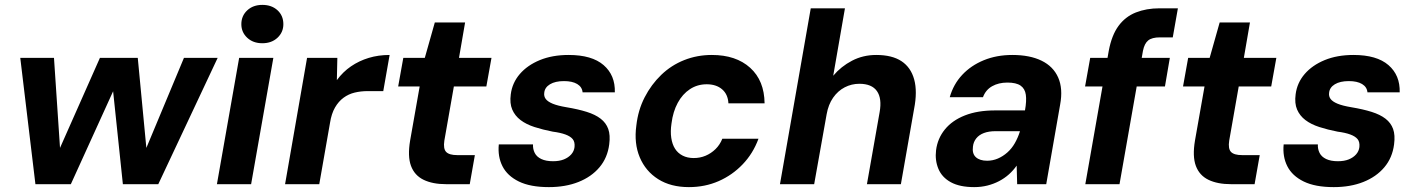

<svg xmlns="http://www.w3.org/2000/svg" viewBox="-20 -754 5794 786"><path d="M125 0 63 -517H201L227 -129H217L389 -517H544L581 -129H571L733 -517H871L628 0H483L441 -400H452L270 0Z M868 0 959 -517H1099L1008 0ZM1054 -577Q1016 -577 992 -599.5Q968 -622 968 -655Q968 -689 992 -711.5Q1016 -734 1054 -734Q1092 -734 1116 -712Q1140 -690 1140 -655Q1140 -622 1116 -599.5Q1092 -577 1054 -577Z M1147 0 1237 -517H1361L1359 -426Q1384 -460 1417 -482.5Q1450 -505 1489.5 -517Q1529 -529 1575 -529L1549 -381H1485Q1457 -381 1432 -375Q1407 -369 1386.5 -354Q1366 -339 1351.5 -314Q1337 -289 1331 -251L1287 0Z M1807 0Q1751 0 1714 -18Q1677 -36 1662.5 -75Q1648 -114 1659 -179L1698 -400H1610L1631 -517H1719L1760 -662H1884L1859 -517H1992L1971 -400H1838L1799 -178Q1794 -145 1806.5 -132Q1819 -119 1852 -119H1924L1903 0Z M2227 12Q2151 12 2104 -11Q2057 -34 2037 -73.5Q2017 -113 2022 -163H2162Q2161 -144 2169 -128Q2177 -112 2196 -103Q2215 -94 2244 -94Q2270 -94 2288.5 -101.5Q2307 -109 2318.5 -122Q2330 -135 2332 -152Q2334 -173 2324.5 -184.5Q2315 -196 2294.5 -203.5Q2274 -211 2243 -215Q2202 -223 2168 -234Q2134 -245 2111 -262.5Q2088 -280 2077 -305.5Q2066 -331 2071 -368Q2077 -415 2108 -451Q2139 -487 2190 -508Q2241 -529 2308 -529Q2403 -529 2451 -487.5Q2499 -446 2497 -376H2365Q2363 -398 2343 -410Q2323 -422 2289 -422Q2253 -422 2231.5 -409Q2210 -396 2208 -374Q2206 -360 2214 -349Q2222 -338 2242.5 -329.5Q2263 -321 2299 -315Q2347 -307 2382 -296Q2417 -285 2439 -268Q2461 -251 2470 -226Q2479 -201 2474 -163Q2467 -108 2434 -69Q2401 -30 2348 -9Q2295 12 2227 12Z M2800 12Q2726 12 2674.5 -20.5Q2623 -53 2599 -110Q2575 -167 2585 -240Q2592 -303 2619 -355.5Q2646 -408 2687 -447.5Q2728 -487 2781 -508Q2834 -529 2894 -529Q2993 -529 3051 -476.5Q3109 -424 3110 -331H2962Q2960 -368 2936 -388.5Q2912 -409 2873 -409Q2835 -409 2804.5 -389Q2774 -369 2754.5 -333Q2735 -297 2729 -249Q2724 -216 2728 -189.5Q2732 -163 2743.5 -145Q2755 -127 2774.5 -117Q2794 -107 2820 -107Q2846 -107 2868.5 -116.5Q2891 -126 2909 -143.5Q2927 -161 2937 -186H3085Q3063 -126 3020.5 -81.5Q2978 -37 2922 -12.5Q2866 12 2800 12Z M3173 0 3299 -720H3439L3391 -444Q3423 -482 3468 -505.5Q3513 -529 3567 -529Q3632 -529 3670.5 -503.5Q3709 -478 3722.5 -428.5Q3736 -379 3722 -308L3668 0H3529L3581 -295Q3591 -351 3570 -381Q3549 -411 3498 -411Q3466 -411 3438 -396.5Q3410 -382 3390.5 -354Q3371 -326 3364 -286L3313 0Z M3968 12Q3909 12 3872.5 -8Q3836 -28 3821.5 -63Q3807 -98 3812 -139Q3818 -187 3848 -224Q3878 -261 3930 -281.5Q3982 -302 4054 -302H4176Q4183 -341 4179.5 -366Q4176 -391 4158 -403.5Q4140 -416 4104 -416Q4068 -416 4041.5 -401Q4015 -386 4004 -356H3868Q3883 -409 3919 -447.5Q3955 -486 4007.5 -507.5Q4060 -529 4124 -529Q4196 -529 4244 -505.5Q4292 -482 4312 -436.5Q4332 -391 4320 -326L4263 0H4144L4142 -76Q4128 -56 4110 -40Q4092 -24 4070 -12.5Q4048 -1 4022.5 5.5Q3997 12 3968 12ZM4021 -96Q4044 -96 4065 -105Q4086 -114 4104 -130Q4122 -146 4134.5 -168Q4147 -190 4155 -215V-217H4056Q4028 -217 4008 -209.5Q3988 -202 3976.5 -187.5Q3965 -173 3963 -154Q3959 -125 3975 -110.5Q3991 -96 4021 -96Z M4423 0 4519 -546Q4531 -610 4559 -648Q4587 -686 4630 -703Q4673 -720 4727 -720H4802L4781 -601H4728Q4696 -601 4680.5 -588.5Q4665 -576 4659 -546L4563 0ZM4422 -400 4443 -517H4769L4749 -400Z M5020 0Q4964 0 4927 -18Q4890 -36 4875.5 -75Q4861 -114 4872 -179L4911 -400H4823L4844 -517H4932L4973 -662H5097L5072 -517H5205L5184 -400H5051L5012 -178Q5007 -145 5019.5 -132Q5032 -119 5065 -119H5137L5116 0Z M5440 12Q5364 12 5317 -11Q5270 -34 5250 -73.5Q5230 -113 5235 -163H5375Q5374 -144 5382 -128Q5390 -112 5409 -103Q5428 -94 5457 -94Q5483 -94 5501.5 -101.5Q5520 -109 5531.5 -122Q5543 -135 5545 -152Q5547 -173 5537.5 -184.5Q5528 -196 5507.5 -203.5Q5487 -211 5456 -215Q5415 -223 5381 -234Q5347 -245 5324 -262.5Q5301 -280 5290 -305.5Q5279 -331 5284 -368Q5290 -415 5321 -451Q5352 -487 5403 -508Q5454 -529 5521 -529Q5616 -529 5664 -487.5Q5712 -446 5710 -376H5578Q5576 -398 5556 -410Q5536 -422 5502 -422Q5466 -422 5444.5 -409Q5423 -396 5421 -374Q5419 -360 5427 -349Q5435 -338 5455.5 -329.5Q5476 -321 5512 -315Q5560 -307 5595 -296Q5630 -285 5652 -268Q5674 -251 5683 -226Q5692 -201 5687 -163Q5680 -108 5647 -69Q5614 -30 5561 -9Q5508 12 5440 12Z"/></svg>

Font: DM Sans 11pt ExtraBold
Style: Italic
Weight: 800
Italic angle: -10°
Version: Version 4.004;gftools[0.9.30]